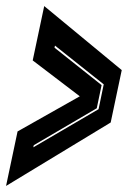

<svg xmlns="http://www.w3.org/2000/svg" viewBox="-27 -613 460 634"><path d="M-7 1 31 -179 236.5 -295 81 -413.5 119 -593 375 -381.5 338.5 -208.5ZM83 -126.5 298.5 -252.5 315.5 -334.5 154.5 -462.5 153 -455.5 308.5 -332 292.5 -255.5 84.5 -133.5Z"/></svg>

Font: Tourney Expanded ExtraBold
Style: Italic
Weight: 800
Width: 7
Italic angle: -12°
Designer: Tyler Finck
Foundry: Etcetera Type Co
Version: Version 1.010; ttfautohint (v1.8.3)